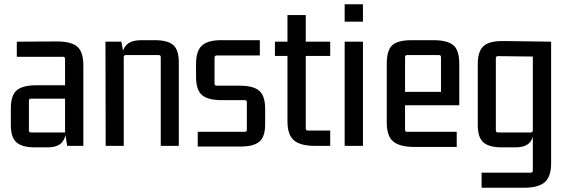

<svg xmlns="http://www.w3.org/2000/svg" viewBox="-20 -686 2657 903"><path d="M203 7H143Q85 7 58 -16Q31 -39 31 -98V-176Q31 -238 59 -261.5Q87 -285 152 -285H297V-222H126Q116 -222 116 -212V-73Q116 -63 126 -63H286V-409Q286 -419 276 -419H59V-490L249 -491Q315 -491 343.5 -466.5Q372 -442 372 -378V0H296L286 -63L292 -88Q292 -40 271.5 -16.5Q251 7 203 7Z M645 -497H709Q768 -497 794.5 -474.5Q821 -452 821 -392V0H736V-417Q736 -427 726 -427H571Q562 -427 562 -417V0H477L476 -490H551L562 -427L552 -402Q552 -451 574 -474Q596 -497 645 -497Z M1114 3H910V-66H1131Q1141 -66 1141 -76V-205Q1141 -215 1131 -215H1023Q958 -215 930 -239Q902 -263 902 -325V-384Q902 -448 931 -473Q960 -498 1025 -497H1202V-425H999Q989 -425 989 -415V-293Q989 -283 999 -283H1106Q1171 -283 1199 -259.5Q1227 -236 1227 -174V-101Q1227 -43 1200 -20Q1173 3 1114 3Z M1533 -490V-423H1408L1418 -433V-82Q1418 -72 1428 -72H1533V0H1461Q1393 0 1362.5 -26Q1332 -52 1332 -115V-433L1342 -423H1273V-490H1342L1332 -480V-615H1418V-480L1408 -490Z M1687 0H1601V-490H1687ZM1687 -584H1601V-666H1687Z M2128 5H1928Q1860 5 1829.5 -20.5Q1799 -46 1799 -110V-386Q1799 -450 1825 -473.5Q1851 -497 1916 -497H2019Q2084 -497 2112 -473.5Q2140 -450 2140 -386V-191H1874V-254H2054V-417Q2054 -427 2044 -427H1895Q1885 -427 1885 -417V-76Q1885 -66 1895 -66H2128Z M2486 -73V-431L2497 -420L2322 -422Q2312 -422 2312 -412V-73Q2312 -63 2322 -63H2476Q2486 -63 2486 -73ZM2476 126Q2486 126 2486 116V-63L2492 -88Q2492 -40 2472 -16.5Q2452 7 2403 7H2339Q2281 7 2254 -16Q2227 -39 2227 -98V-384Q2227 -446 2255 -470Q2283 -494 2348 -493L2572 -490V82Q2572 145 2542 171Q2512 197 2443 197H2245V126Z"/></svg>

Font: Gemunu Libre ExtraLight Medium
Style: Regular
Weight: 500
Version: Version 1.100